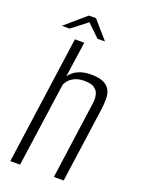

<svg xmlns="http://www.w3.org/2000/svg" viewBox="-144 -821 654 886"><g transform="rotate(20 183.5 -377.5)"><path d="M23 0 111 -630H157L132 -456Q147 -478 173.5 -490.5Q200 -503 237 -503Q278 -503 300 -492Q322 -481 331 -462.5Q340 -444 340 -420.5Q340 -397 337 -372L285 0H237L287 -361Q290 -377 291 -395Q292 -413 287 -428.5Q282 -444 266.5 -454.5Q251 -465 219 -465Q190 -465 170.5 -455.5Q151 -446 141 -433Q131 -420 129 -411L71 0ZM33 -668 134 -755H169L245 -668H208L147 -727L71 -668Z"/></g></svg>

Font: Alumni Sans Thin Light
Style: Italic
Weight: 300
Italic angle: -8°
Version: Version 1.016